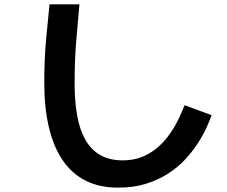

<svg xmlns="http://www.w3.org/2000/svg" viewBox="-20 -800 1040 880"><path d="M521 60Q436 60 372.5 28Q309 -4 267 -66Q225 -128 204 -217Q183 -306 183 -419Q183 -530 191.5 -623Q200 -716 207 -780H344Q337 -702 329.5 -613.5Q322 -525 322 -419Q322 -334 334 -268.5Q346 -203 372.5 -157.5Q399 -112 441 -88.5Q483 -65 543 -65Q594 -65 634 -82Q674 -99 705 -126.5Q736 -154 759.5 -188Q783 -222 799 -256Q815 -290 826 -318L950 -272Q941 -247 925.5 -213Q910 -179 885.5 -141.5Q861 -104 828 -68.5Q795 -33 750 -4Q705 25 648.5 42.5Q592 60 521 60Z"/></svg>

Font: Murecho Thin SemiBold
Style: Regular
Weight: 600
Version: Version 1.010